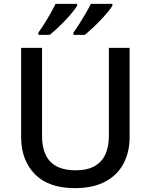

<svg xmlns="http://www.w3.org/2000/svg" viewBox="-20 -961 778 991"><path d="M649 -252Q649 -178 618.5 -118.5Q588 -59 525 -24.5Q462 10 366 10Q230 10 159.5 -62.5Q89 -135 89 -254V-714H197V-259Q197 -171 240 -126.5Q283 -82 371 -82Q431 -82 469 -104Q507 -126 524.5 -165.5Q542 -205 542 -260V-714H649ZM560 -931Q552 -918 535.5 -898Q519 -878 498 -856Q477 -834 456 -814.5Q435 -795 418 -781H359V-793Q373 -812 389.5 -838Q406 -864 422 -891.5Q438 -919 449 -941H560ZM378 -931Q370 -918 354 -898Q338 -878 317 -856Q296 -834 275 -814.5Q254 -795 237 -781H178V-793Q192 -812 208.5 -838Q225 -864 240.5 -891.5Q256 -919 267 -941H378Z"/></svg>

Font: Noto Sans Devanagari Medium
Style: Regular
Weight: 500
Version: Version 2.003